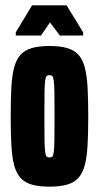

<svg xmlns="http://www.w3.org/2000/svg" viewBox="-20 -690 370 718"><path d="M165 8Q126 8 99.5 0.5Q73 -7 57 -24.5Q41 -42 33 -72Q25 -102 22.5 -147Q20 -192 20 -255Q20 -318 22.5 -363Q25 -408 33 -438Q41 -468 57 -485.5Q73 -503 99.5 -510.5Q126 -518 165 -518Q204 -518 230.5 -510.5Q257 -503 273 -485.5Q289 -468 297 -438Q305 -408 307.5 -363Q310 -318 310 -255Q310 -192 307.5 -147Q305 -102 297 -72Q289 -42 273 -24.5Q257 -7 230.5 0.5Q204 8 165 8ZM165 -101Q171 -101 175 -104Q179 -107 181 -121Q183 -135 183.5 -166.5Q184 -198 184 -255Q184 -312 183.5 -343.5Q183 -375 181 -389Q179 -403 175 -406Q171 -409 165 -409Q159 -409 155 -406Q151 -403 149 -389Q147 -375 146.5 -343.5Q146 -312 146 -255Q146 -198 146.5 -166.5Q147 -135 149 -121Q151 -107 155 -104Q159 -101 165 -101ZM39 -557V-569L100 -670H229L291 -569V-557H204L167 -606L133 -557Z"/></svg>

Font: Saira UltraCondensed Black
Style: Regular
Weight: 900
Width: 1
Designer: Hector Gatti with collaboration of the Omnibus-Type team
Foundry: Omnibus-Type
Version: Version 1.101